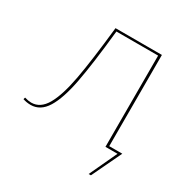

<svg xmlns="http://www.w3.org/2000/svg" viewBox="-190 -817 1137 1172"><g transform="rotate(30 378.5 -231.5)"><path d="M702 0 609 195H593L684 0H599V-643H305Q280 -402 254 -266Q228 -130 185.5 -61.5Q143 7 75 7Q47 7 20 -2L24 -15Q51 -7 71 -7Q135 -7 174.5 -76Q214 -145 239 -280Q264 -415 290 -658H617V-15H709Z"/></g></svg>

Font: Ysabeau Thin
Style: Regular
Weight: 200
Designer: Christian Thalmann (Catharsis Fonts)
Version: Version 0.003